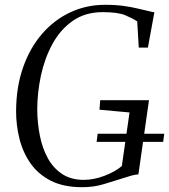

<svg xmlns="http://www.w3.org/2000/svg" viewBox="-20 -771 704 799"><path d="M322 8Q244 8 191 -19.2Q138 -46.5 106.5 -92Q75 -137.5 61 -193.5Q47 -249.5 47 -306.5Q47 -407 75.5 -489Q104 -571 154.5 -629.5Q205 -688 272.2 -719.5Q339.5 -751 417 -751Q463 -751 497 -746Q531 -741 556 -734.8Q581 -728.5 600.5 -724.5Q605.5 -723.5 610.2 -722Q615 -720.5 622.5 -720.5L595.5 -573H557.5L551 -682Q531.5 -695 500.8 -707.8Q470 -720.5 407.5 -720.5Q334.5 -720.5 282.5 -684Q230.5 -647.5 198 -587.5Q165.5 -527.5 150.2 -456Q135 -384.5 135 -314.5Q135.5 -258.5 146 -206Q156.5 -153.5 179.2 -112.2Q202 -71 238.8 -46.8Q275.5 -22.5 328.5 -22.5Q370.5 -22.5 415 -39.5Q459.5 -56.5 487 -80L519 -303L394 -314.5L397 -354H600L556 -45.5Q542 -44.5 526 -40Q510 -35.5 484 -27Q453.5 -17.5 412.2 -4.8Q371 8 322 8ZM382 -180.5 386.5 -214.5H663.5L659 -180.5Z"/></svg>

Font: Merriweather 120pt Light
Style: Italic
Weight: 300
Italic angle: -7.8°
Version: Version 2.101